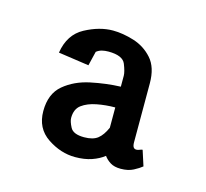

<svg xmlns="http://www.w3.org/2000/svg" viewBox="-53 -750 403 375"><g transform="rotate(15 148.5 -562.0)"><path d="M126 -433Q97 -433 70 -451Q43 -469 43 -504Q43 -539 64.5 -557Q86 -575 117 -581.5Q148 -588 177 -589V-611Q177 -619 171 -634Q165 -649 136 -649Q129 -649 123 -647.5Q117 -646 112 -642L105 -613L43 -622Q49 -660 78 -675.5Q107 -691 134 -691Q154 -691 176.5 -684Q199 -677 214.5 -659.5Q230 -642 230 -610V-491Q230 -484 232 -481Q234 -478 238 -478Q241 -478 244.5 -479.5Q248 -481 250 -481L260 -450Q254 -445 243.5 -439.5Q233 -434 218 -434Q205 -434 197 -439Q189 -444 184 -451Q174 -443 159.5 -438Q145 -433 126 -433ZM133 -475Q151 -475 160.5 -482.5Q170 -490 177 -506V-547Q158 -547 140 -543.5Q122 -540 110.5 -531.5Q99 -523 99 -505Q99 -498 105 -486.5Q111 -475 133 -475Z"/></g></svg>

Font: Kreon Light Light
Style: Regular
Weight: 300
Version: Version 2.002